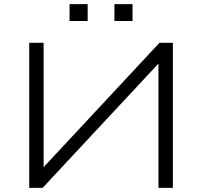

<svg xmlns="http://www.w3.org/2000/svg" viewBox="-20 -913 982 933"><path d="M122 0V-705H192V-88H180L755 -705H820V0H750V-617H762L187 0ZM536 -811V-893H624V-811ZM318 -811V-893H406V-811Z"/></svg>

Font: Nunito Sans 10pt Expanded Light
Style: Regular
Weight: 300
Width: 7
Designer: Vernon Adams
Foundry: Vernon Adams
Version: Version 3.101;gftools[0.9.27]